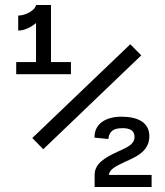

<svg xmlns="http://www.w3.org/2000/svg" viewBox="-20 -750 660 770"><path d="M53 -687.5V-627.5C77.5 -627.5 103.5 -640 124.5 -657.5V-501H45V-452.5H264.5V-501H184.5V-730H124.5C118.5 -704 77 -687.5 53 -687.5ZM502.5 -572.5 109.5 -196.5 153.5 -151.5 546.5 -528ZM467.5 -282C400 -282 358 -250.5 359 -198L414.5 -192.5C418 -225.5 437.5 -236 471.5 -236C501 -236 519.5 -226.5 519.5 -201C519.5 -170.5 488.5 -158.5 456 -143.5C400.5 -118.5 359.5 -94 359.5 -48.5V0H588V-48.5H416.5C419.5 -70 438.5 -81 482.5 -101.5C523 -120 579 -142 579 -203.5C579 -258.5 533.5 -282 467.5 -282Z"/></svg>

Font: Monaspace Krypton
Style: Regular
Weight: 400
Designer: Riley Cran & the Lettermatic Team
Foundry: Lettermatic
Version: Version 1.200 (Monaspace Krypton)